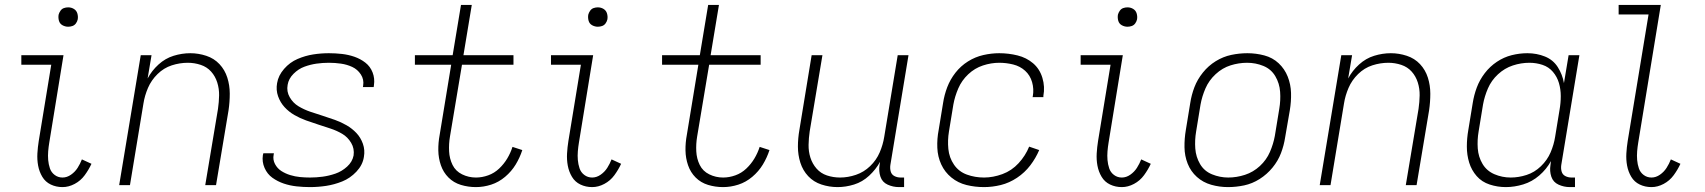

<svg xmlns="http://www.w3.org/2000/svg" viewBox="-20 -755 6952 783"><path d="M235 8Q260 8 284.5 -5Q309 -18 325.5 -40.5Q342 -63 353 -87L314 -105Q307 -87 296.5 -70.5Q286 -54 269.5 -42.5Q253 -31 235 -31Q217 -31 203 -41.5Q189 -52 183.5 -68.5Q178 -85 176.5 -102.5Q175 -120 176.5 -138Q178 -156 181 -174L239 -530H67V-491H189L138 -180Q134 -155 132.5 -129.5Q131 -104 135.5 -79.5Q140 -55 152.5 -34Q165 -13 187 -2.5Q209 8 235 8ZM258 -646Q267 -646 275.5 -649Q284 -652 289.5 -659.5Q295 -667 297 -676Q299 -688 295.5 -700Q292 -712 281.5 -718.5Q271 -725 258 -725Q249 -725 240.5 -722Q232 -719 226.5 -711Q221 -703 219 -695Q217 -682 220.5 -670Q224 -658 235 -652Q246 -646 258 -646Z M466 0H510L565 -333Q570 -365 583.5 -396.5Q597 -428 622.5 -453Q648 -478 680.5 -488.5Q713 -499 746 -499Q746 -499 746 -499Q746 -499 746 -499Q773 -499 798.5 -490.5Q824 -482 841 -463Q858 -444 866 -418.5Q874 -393 873.5 -366Q873 -339 869 -311L817 0H861L912 -305Q917 -339 917 -373Q917 -407 907 -438.5Q897 -470 875 -493.5Q853 -517 821 -527.5Q789 -538 756 -538Q722 -538 688 -527.5Q654 -517 626.5 -492Q599 -467 582 -435L598 -530H554Z M1244 8Q1277 8 1310 3Q1343 -2 1375.5 -15Q1408 -28 1433.5 -55Q1459 -82 1464 -115Q1469 -143 1460 -168.5Q1451 -194 1433.5 -212.5Q1416 -231 1393.5 -244Q1371 -257 1346 -266Q1321 -275 1295.5 -283Q1270 -291 1245 -299.5Q1220 -308 1197.5 -321.5Q1175 -335 1161.5 -358.5Q1148 -382 1153 -409Q1157 -434 1177 -454Q1197 -474 1221.5 -483Q1246 -492 1271 -495.5Q1296 -499 1321 -499Q1346 -499 1370.5 -495.5Q1395 -492 1416.5 -482Q1438 -472 1451.5 -451.5Q1465 -431 1461 -406Q1461 -403 1460 -400H1504Q1504 -404 1505 -408Q1509 -435 1499.5 -459.5Q1490 -484 1470 -499.5Q1450 -515 1425.5 -523.5Q1401 -532 1374.5 -535Q1348 -538 1321 -538Q1289 -538 1257 -533Q1225 -528 1193.5 -514.5Q1162 -501 1138.5 -474Q1115 -447 1110 -416Q1105 -388 1114 -362.5Q1123 -337 1140.5 -318Q1158 -299 1180.5 -286Q1203 -273 1228 -264Q1253 -255 1278 -247Q1303 -239 1328.5 -230.5Q1354 -222 1376 -209Q1398 -196 1412 -172.5Q1426 -149 1422 -121Q1417 -95 1395.5 -75.5Q1374 -56 1348 -47Q1322 -38 1296 -34.5Q1270 -31 1244 -31Q1224 -31 1203.5 -33Q1183 -35 1163.5 -41Q1144 -47 1127.5 -57.5Q1111 -68 1101.5 -86Q1092 -104 1096 -124Q1096 -127 1097 -130H1054Q1053 -126 1052 -122Q1048 -95 1059 -70Q1070 -45 1091 -30Q1112 -15 1137 -6.5Q1162 2 1189.5 5Q1217 8 1244 8Z M1921 8Q1952 8 1983 -2Q2014 -12 2040 -34Q2066 -56 2083 -84Q2100 -112 2110 -143L2070 -156Q2062 -131 2048.5 -108.5Q2035 -86 2015.5 -67.5Q1996 -49 1971 -40Q1946 -31 1921 -31Q1891 -31 1864.5 -44Q1838 -57 1825.5 -82.5Q1813 -108 1811.5 -138Q1810 -168 1815 -198L1864 -491H2074V-530H1870L1904 -735H1860L1826 -530H1672V-491H1820L1773 -205Q1767 -173 1767.5 -141.5Q1768 -110 1778 -81Q1788 -52 1809 -31Q1830 -10 1859.5 -1Q1889 8 1921 8Z M2395 8Q2420 8 2444.5 -5Q2469 -18 2485.5 -40.5Q2502 -63 2513 -87L2474 -105Q2467 -87 2456.5 -70.5Q2446 -54 2429.5 -42.5Q2413 -31 2395 -31Q2377 -31 2363 -41.5Q2349 -52 2343.5 -68.5Q2338 -85 2336.5 -102.5Q2335 -120 2336.5 -138Q2338 -156 2341 -174L2399 -530H2227V-491H2349L2298 -180Q2294 -155 2292.5 -129.5Q2291 -104 2295.5 -79.5Q2300 -55 2312.5 -34Q2325 -13 2347 -2.5Q2369 8 2395 8ZM2418 -646Q2427 -646 2435.5 -649Q2444 -652 2449.5 -659.5Q2455 -667 2457 -676Q2459 -688 2455.5 -700Q2452 -712 2441.5 -718.5Q2431 -725 2418 -725Q2409 -725 2400.5 -722Q2392 -719 2386.5 -711Q2381 -703 2379 -695Q2377 -682 2380.5 -670Q2384 -658 2395 -652Q2406 -646 2418 -646Z M2929 8Q2960 8 2991 -2Q3022 -12 3048 -34Q3074 -56 3091 -84Q3108 -112 3118 -143L3078 -156Q3070 -131 3056.5 -108.5Q3043 -86 3023.5 -67.5Q3004 -49 2979 -40Q2954 -31 2929 -31Q2899 -31 2872.5 -44Q2846 -57 2833.5 -82.5Q2821 -108 2819.5 -138Q2818 -168 2823 -198L2872 -491H3082V-530H2878L2912 -735H2868L2834 -530H2680V-491H2828L2781 -205Q2775 -173 2775.5 -141.5Q2776 -110 2786 -81Q2796 -52 2817 -31Q2838 -10 2867.5 -1Q2897 8 2929 8Z M3396 8Q3429 8 3463 -2.5Q3497 -13 3524.5 -38.5Q3552 -64 3569 -95L3567 -82Q3563 -57 3570.5 -34.5Q3578 -12 3600 -2Q3622 8 3646 8H3667V-31H3653Q3639 -31 3627.5 -37Q3616 -43 3612.5 -55.5Q3609 -68 3611 -82L3685 -530H3641L3586 -197Q3581 -165 3567.5 -133.5Q3554 -102 3528.5 -77.5Q3503 -53 3470.5 -42Q3438 -31 3406 -31Q3406 -31 3406 -31Q3406 -31 3406 -31Q3378 -31 3352.5 -39.5Q3327 -48 3310 -67.5Q3293 -87 3285 -112Q3277 -137 3277.5 -164.5Q3278 -192 3282 -219L3334 -530H3290L3240 -225Q3234 -191 3234 -157Q3234 -123 3244 -91.5Q3254 -60 3276 -36.5Q3298 -13 3330 -2.5Q3362 8 3396 8Z M3993 8Q4027 8 4061.5 -0.5Q4096 -9 4127.5 -30Q4159 -51 4181.5 -80.5Q4204 -110 4218 -143L4177 -157Q4162 -120 4134 -89.5Q4106 -59 4068 -45Q4030 -31 3993 -31Q3956 -31 3923 -43Q3890 -55 3870.5 -83.5Q3851 -112 3847.5 -147.5Q3844 -183 3850 -219L3868 -329Q3874 -362 3888 -394.5Q3902 -427 3928.5 -452Q3955 -477 3988.5 -488Q4022 -499 4055 -499Q4084 -499 4112 -492Q4140 -485 4160.5 -466.5Q4181 -448 4189 -420Q4197 -392 4192 -363Q4192 -361 4191 -359H4235V-364Q4242 -401 4231 -437.5Q4220 -474 4193 -497Q4166 -520 4129.5 -529Q4093 -538 4055 -538Q4023 -538 3990 -530.5Q3957 -523 3927.5 -504.5Q3898 -486 3876.5 -458.5Q3855 -431 3843 -399.5Q3831 -368 3826 -335L3808 -225Q3801 -189 3802.5 -152.5Q3804 -116 3818.5 -84.5Q3833 -53 3860 -31Q3887 -9 3921.5 -0.5Q3956 8 3993 8Z M4555 8Q4580 8 4604.5 -5Q4629 -18 4645.5 -40.5Q4662 -63 4673 -87L4634 -105Q4627 -87 4616.5 -70.5Q4606 -54 4589.5 -42.5Q4573 -31 4555 -31Q4537 -31 4523 -41.5Q4509 -52 4503.5 -68.5Q4498 -85 4496.5 -102.5Q4495 -120 4496.5 -138Q4498 -156 4501 -174L4559 -530H4387V-491H4509L4458 -180Q4454 -155 4452.5 -129.5Q4451 -104 4455.5 -79.5Q4460 -55 4472.5 -34Q4485 -13 4507 -2.5Q4529 8 4555 8ZM4578 -646Q4587 -646 4595.5 -649Q4604 -652 4609.5 -659.5Q4615 -667 4617 -676Q4619 -688 4615.5 -700Q4612 -712 4601.5 -718.5Q4591 -725 4578 -725Q4569 -725 4560.5 -722Q4552 -719 4546.5 -711Q4541 -703 4539 -695Q4537 -682 4540.5 -670Q4544 -658 4555 -652Q4566 -646 4578 -646Z M4988 8Q5021 8 5054 1Q5087 -6 5117 -25Q5147 -44 5169.5 -71.5Q5192 -99 5204 -130.5Q5216 -162 5221 -195L5240 -305Q5246 -341 5245 -376Q5244 -411 5231.5 -442.5Q5219 -474 5194.5 -497Q5170 -520 5136 -529Q5102 -538 5067 -538Q5034 -538 5001 -531Q4968 -524 4938 -505.5Q4908 -487 4885.5 -459Q4863 -431 4851 -399.5Q4839 -368 4834 -335L4816 -225Q4810 -190 4810.5 -154.5Q4811 -119 4823.5 -87.5Q4836 -56 4861 -33.5Q4886 -11 4919.5 -1.5Q4953 8 4988 8ZM4989 -31Q4955 -31 4923 -44Q4891 -57 4874 -86Q4857 -115 4854.5 -149.5Q4852 -184 4858 -219L4876 -329Q4882 -362 4896 -394.5Q4910 -427 4937.5 -452.5Q4965 -478 4998.5 -488.5Q5032 -499 5066 -499Q5101 -499 5132.5 -486Q5164 -473 5181 -444Q5198 -415 5200.5 -380.5Q5203 -346 5197 -311L5179 -201Q5173 -168 5159 -135.5Q5145 -103 5118 -78Q5091 -53 5057 -42Q5023 -31 4989 -31Z M5362 0H5406L5461 -333Q5466 -365 5479.5 -396.5Q5493 -428 5518.5 -453Q5544 -478 5576.5 -488.5Q5609 -499 5642 -499Q5642 -499 5642 -499Q5642 -499 5642 -499Q5669 -499 5694.5 -490.5Q5720 -482 5737 -463Q5754 -444 5762 -418.5Q5770 -393 5769.5 -366Q5769 -339 5765 -311L5713 0H5757L5808 -305Q5813 -339 5813 -373Q5813 -407 5803 -438.5Q5793 -470 5771 -493.5Q5749 -517 5717 -527.5Q5685 -538 5652 -538Q5618 -538 5584 -527.5Q5550 -517 5522.5 -492Q5495 -467 5478 -435L5494 -530H5450Z M6121 8Q6156 8 6192 -3Q6228 -14 6257.5 -39.5Q6287 -65 6305 -98L6303 -82Q6299 -57 6306.5 -34.5Q6314 -12 6336 -2Q6358 8 6382 8H6403V-31H6389Q6375 -31 6363.5 -37Q6352 -43 6348.5 -55.5Q6345 -68 6347 -82L6421 -530H6377L6358 -416Q6352 -451 6333 -481Q6314 -511 6280.5 -524.5Q6247 -538 6209 -538Q6177 -538 6145 -530Q6113 -522 6084.5 -503Q6056 -484 6035 -456.5Q6014 -429 6002.5 -398Q5991 -367 5986 -335L5968 -225Q5962 -191 5962 -157Q5962 -123 5971.5 -92Q5981 -61 6002 -37Q6023 -13 6055 -2.5Q6087 8 6121 8ZM6141 -31Q6106 -31 6074.5 -44.5Q6043 -58 6026 -86.5Q6009 -115 6006.5 -149.5Q6004 -184 6010 -219L6028 -329Q6034 -362 6048 -394.5Q6062 -427 6089 -452Q6116 -477 6149.5 -488Q6183 -499 6217 -499Q6245 -499 6270.5 -490.5Q6296 -482 6313 -462Q6330 -442 6337.5 -416.5Q6345 -391 6345 -363Q6345 -335 6340 -307L6322 -197Q6317 -165 6303.5 -133.5Q6290 -102 6264 -77Q6238 -52 6205.5 -41.5Q6173 -31 6141 -31Z M6715 8Q6740 8 6764.5 -5Q6789 -18 6805.5 -40.5Q6822 -63 6833 -87L6794 -105Q6787 -87 6776.5 -70.5Q6766 -54 6749.5 -42.5Q6733 -31 6715 -31Q6697 -31 6683 -41.5Q6669 -52 6663.5 -68.5Q6658 -85 6656.5 -102.5Q6655 -120 6656.5 -138Q6658 -156 6661 -174L6753 -735H6581V-696H6703L6618 -180Q6614 -155 6612.5 -129.5Q6611 -104 6615.5 -79.5Q6620 -55 6632.5 -34Q6645 -13 6667 -2.5Q6689 8 6715 8Z"/></svg>

Font: Iosevka Sparkle Extralight
Style: Italic
Weight: 200
Italic angle: -9°
Designer: Belleve Invis
Foundry: Belleve Invis
Version: Version 4.5.0; ttfautohint (v1.8.3)